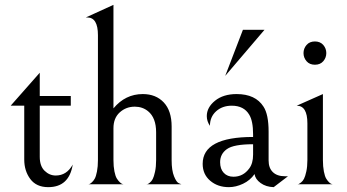

<svg xmlns="http://www.w3.org/2000/svg" viewBox="-20 -760 1432 792"><path d="M179 12Q130 12 105 -21.5Q80 -55 80 -102V-324H24L144 -460V-364H272V-324H144V-113Q144 -75 164 -55.5Q184 -36 210 -36Q255 -36 280 -81Q265 12 179 12Z M448 -313Q497 -372 569 -372Q623 -372 655.5 -337.5Q688 -303 688 -238V-99Q688 -57 698 -32.5Q708 -8 718 -4L728 0H584Q586 0 588.5 -0.5Q591 -1 598 -6.5Q605 -12 610 -21.5Q615 -31 619.5 -51.5Q624 -72 624 -100V-214Q624 -274 591 -301Q568 -320 536 -320Q500 -320 474 -296.5Q448 -273 448 -231V-100Q448 -73 452 -53Q456 -33 462 -23.5Q468 -14 474.5 -8Q481 -2 485 -1L489 0H345Q347 0 349.5 -1Q352 -2 358.5 -7.5Q365 -13 370.5 -22.5Q376 -32 380 -52.5Q384 -73 384 -100V-615Q384 -688 340 -688H334L448 -740Z M909 -447 982 -637H1071ZM1109 12Q1077 11 1055 -5Q1033 -21 1030 -42Q1012 -16 982.5 -2Q953 12 924 12Q878 12 847 -14.5Q816 -41 816 -84Q816 -195 1024 -195V-206Q1024 -261 1008 -287Q986 -324 936 -324Q897 -324 871.5 -301Q846 -278 846 -241Q833 -260 833 -281Q833 -317 867 -344.5Q901 -372 956 -372Q1034 -372 1067 -320Q1088 -288 1088 -217V-98Q1088 -67 1105.5 -50Q1123 -33 1155 -33H1168ZM1024 -165Q944 -165 916 -145Q888 -125 888 -91Q888 -63 903 -47Q918 -31 943 -31Q983 -31 1008 -65Q1024 -86 1024 -122Z M1313.5 -507.5Q1301 -493 1279 -493Q1257 -493 1244.5 -507.5Q1232 -522 1232 -541Q1232 -560 1244.5 -574.5Q1257 -589 1279 -589Q1301 -589 1313.5 -574.5Q1326 -560 1326 -541Q1326 -522 1313.5 -507.5ZM1248 -251Q1248 -324 1204 -324L1312 -372V-100Q1312 -73 1316 -52.5Q1320 -32 1326 -22.5Q1332 -13 1338 -7.5Q1344 -2 1348 -1L1352 0H1208Q1210 0 1212.5 -1Q1215 -2 1222 -7.5Q1229 -13 1234 -22.5Q1239 -32 1243.5 -52.5Q1248 -73 1248 -100Z"/></svg>

Font: Bellefair
Style: Regular
Weight: 400
Designer: Nick Shinn, Liron Lavi Turkenic
Foundry: Shinntype
Version: Version 1.003;PS 001.003;hotconv 1.0.88;makeotf.lib2.5.64775